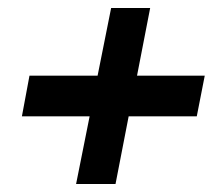

<svg xmlns="http://www.w3.org/2000/svg" viewBox="-20 -567 546 482"><path d="M494 -377 474 -275H303L270 -105H171L205 -275H35L54 -377H225L259 -547H357L324 -377Z"/></svg>

Font: Gontserrat SemiBold
Style: Italic
Weight: 600
Italic angle: -11.3°
Designer: Julieta Ulanovsky
Foundry: Julieta Ulanovsky
Version: Version 6.001